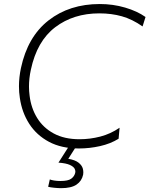

<svg xmlns="http://www.w3.org/2000/svg" viewBox="-20 -746 760 977"><path d="M382 9.5Q293 9.5 229.5 -24.2Q166 -58 128.8 -116Q91.5 -174 81 -247.5Q76.5 -276.5 76.5 -307Q76.5 -352 86.5 -399.5Q120.5 -559 227 -642.2Q333.5 -725.5 488 -725.5Q555 -725.5 616.5 -707.5Q678 -689.5 720.5 -659.5L705.5 -611.5Q653.5 -648 600.5 -663Q547.5 -678 485.5 -678Q354 -678 261 -607.5Q168 -537 137 -391Q127.5 -347.5 127.5 -305.5Q127.5 -282.5 130.5 -260Q138 -196.5 168.8 -146.2Q199.5 -96 253.5 -66.8Q307.5 -37.5 385 -37.5Q438 -37.5 490.2 -51Q542.5 -64.5 588.5 -96L583.5 -40Q542.5 -14.5 489 -2.5Q435.5 9.5 382 9.5ZM290.5 211.5Q277 211.5 256.5 209.5Q236 207.5 225 204.5L233.5 167Q240 170 255 172.5Q270 175 288 175Q326.5 175 342.2 163.5Q358 152 362.5 134.5Q363.5 131 363.5 127.5Q363.5 120.5 360 113Q354.5 102 335.5 93.2Q316.5 84.5 277.5 81.5L338.5 -14H370.5L367 0L327.5 62Q362.5 68 379.8 81.8Q397 95.5 401.5 112Q404 122 404 131Q404 137 403 143Q396 175.5 369.2 193.5Q342.5 211.5 290.5 211.5Z"/></svg>

Font: Heraclito ExtraLight
Style: Italic
Weight: 200
Italic angle: -12°
Designer: Kostas Bartsokas (font) & Cristiano Sobral (main changes)
Foundry: Kostas Bartsokas (font) & Cristiano Sobral (main changes)
Version: Version 1.00;July 8, 2020;FontCreator 13.0.0.2655 64-bit